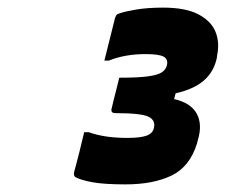

<svg xmlns="http://www.w3.org/2000/svg" viewBox="-20 -832 640 504"><path d="M549 -679Q541 -643 515 -620.5Q489 -598 441 -587L437 -572Q481 -562 496.5 -533.5Q512 -505 499 -463L497 -455Q478 -394 430 -371Q382 -348 309 -348Q254 -348 223.5 -353.5Q193 -359 178 -367Q172 -371 175 -382Q176 -386 180 -400.5Q184 -415 188.5 -433.5Q193 -452 196.5 -466.5Q200 -481 201 -485H213Q254 -470 314 -470Q349 -470 365 -476Q381 -482 384 -496Q389 -516 370 -525.5Q351 -535 283 -535Q270 -535 273 -547Q274 -552 278.5 -570Q283 -588 287.5 -605.5Q292 -623 293 -628Q342 -628 368 -631.5Q394 -635 404.5 -642Q415 -649 418 -660Q422 -676 410 -683Q398 -690 362 -690Q308 -690 266 -673H254Q255 -677 259 -693Q263 -709 268 -729Q273 -749 277 -765Q281 -781 282 -785Q283 -788 285 -791.5Q287 -795 294 -797Q308 -802 338 -807Q368 -812 408 -812Q467 -812 500.5 -794.5Q534 -777 545.5 -749Q557 -721 550 -687Z"/></svg>

Font: Recursive Mn Lnr St Blk
Style: Italic
Weight: 900
Italic angle: -15°
Monospace: yes
Version: Version 1.079;hotconv 1.0.112;makeotfexe 2.5.65598; ttfautoh